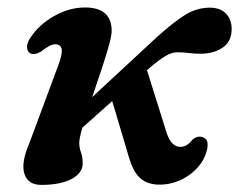

<svg xmlns="http://www.w3.org/2000/svg" viewBox="-20 -496 656 527"><path d="M286.5 -411Q286.5 -397.5 278.2 -368.5Q270 -339.5 257.8 -303Q245.5 -266.5 233 -229.5L411.5 -395Q459 -437.5 489.5 -456Q520 -474.5 555.5 -475Q587 -475 602.5 -456.2Q618 -437.5 615.5 -409.5Q613.5 -379.5 589.2 -364Q565 -348.5 531 -348.5Q513 -348.5 498.5 -350.5Q484 -352.5 466 -352.5Q450.5 -352.5 431.8 -340.8Q413 -329 390.5 -309.5L383 -303H383.5L438 -129.5Q444.5 -111 452.8 -102.8Q461 -94.5 471.5 -93Q492 -91 508 -112.5Q522.5 -124.5 536 -119.5Q545 -116.5 548 -109.8Q551 -103 549 -88.5Q543 -59 522 -35.8Q501 -12.5 471.2 0Q441.5 12.5 410 10.5Q378.5 8 361.2 -10.5Q344 -29 334 -64L288 -218.5L206 -145.5Q197.5 -115.5 197.5 -104Q197.5 -91 202.2 -77.8Q207 -64.5 207 -48Q207 -21 176.5 -4.8Q146 11.5 93.5 11.5Q56.5 11.5 47 -19Q37.5 -49.5 60 -101.5L135 -303.5Q151.5 -344.5 149.5 -359.5Q147.5 -374.5 131.5 -374.5Q117.5 -374.5 93.5 -355Q74 -343.5 62.5 -350Q54.5 -355 54.2 -366.8Q54 -378.5 63.5 -392.5Q88 -429.5 129.5 -452.5Q171 -475.5 213.5 -475.5Q286.5 -475.5 286.5 -411Z"/></svg>

Font: Fraunces 9pt Soft SemiBold
Style: Italic
Weight: 600
Italic angle: -16°
Version: Version 1.000;[b76b70a41]